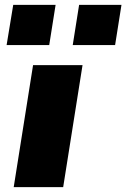

<svg xmlns="http://www.w3.org/2000/svg" viewBox="-20 -764 516 784"><path d="M36 0 115 -498H317L238 0ZM277 -580 303 -744H476L450 -580ZM7 -580 34 -744H207L181 -580Z"/></svg>

Font: Nunito Sans 10pt Expanded Black
Style: Italic
Weight: 900
Width: 7
Italic angle: -9°
Designer: Vernon Adams
Foundry: Vernon Adams
Version: Version 3.101;gftools[0.9.27]